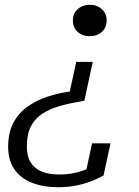

<svg xmlns="http://www.w3.org/2000/svg" viewBox="-20 -576 578 801"><path d="M332 -156Q278 -147 234 -135Q190 -123 158 -102.5Q126 -82 109 -49Q92 -16 92 35Q92 77 108.5 102.5Q125 128 155 140Q185 152 226 152Q265 152 298 144Q331 136 355.5 123Q380 110 394 98Q392 105 388.5 112.5Q385 120 378.5 126.5Q372 133 362 137.5Q352 142 338 143L364 22H441L412 156Q398 164 370.5 176Q343 188 305.5 196.5Q268 205 223 205Q159 205 112 186Q65 167 39.5 129.5Q14 92 14 37Q14 -23 36 -64Q58 -105 95.5 -131.5Q133 -158 179 -173Q225 -188 271 -194L298 -318H367ZM284 -491Q284 -519 304 -537.5Q324 -556 355 -556Q385 -556 405 -537.5Q425 -519 425 -491Q425 -461 405 -443Q385 -425 355 -425Q324 -425 304 -443Q284 -461 284 -491Z"/></svg>

Font: Roboto Serif Light
Style: Italic
Weight: 300
Italic angle: -10°
Version: Version 1.007